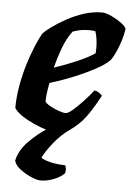

<svg xmlns="http://www.w3.org/2000/svg" viewBox="-51 -539 536 778"><g transform="rotate(5 216.5 -150.0)"><path d="M183 0Q172 0 148.5 -7Q125 -14 98 -26Q71 -38 48.5 -53Q26 -68 16 -84Q16 -128 24.5 -175.5Q33 -223 46.5 -266.5Q60 -310 74.5 -343.5Q89 -377 99 -394Q109 -405 133 -422.5Q157 -440 189.5 -458Q222 -476 259 -488Q296 -500 333 -500Q348 -500 371.5 -489Q395 -478 413.5 -464Q432 -450 433 -441Q430 -420 422.5 -395Q415 -370 405 -348Q395 -326 386 -313Q368 -293 328 -271.5Q288 -250 239 -230Q190 -210 145 -197Q139 -164 137.5 -150Q136 -136 136 -120Q141 -112 157.5 -103Q174 -94 192 -87.5Q210 -81 221 -81Q231 -81 250 -97.5Q269 -114 290.5 -137Q312 -160 329 -182Q338 -182 348.5 -175Q359 -168 361 -163Q344 -130 319 -92Q294 -54 260.5 -27Q227 0 183 0ZM157 -260Q207 -277 250 -295.5Q293 -314 321 -333Q322 -344 322 -354Q322 -371 319.5 -389.5Q317 -408 312 -422Q305 -423 299 -423.5Q293 -424 286 -424Q251 -424 220 -412Q197 -381 182 -340.5Q167 -300 157 -260ZM143 200Q130 200 106 190Q82 180 60.5 164Q39 148 34 129Q43 86 79.5 49Q116 12 158 -14L247 -17Q208 10 179 47Q150 84 139 108Q153 117 178 123Q203 129 238 130Q240 135 241.5 143Q243 151 240 162Q225 178 197.5 189Q170 200 143 200Z"/></g></svg>

Font: Texturina ExtraBold
Style: Italic
Weight: 800
Italic angle: -11°
Designer: Guillermo Torres Carreño
Foundry: Omnibus-Type
Version: Version 1.002; ttfautohint (v1.8.3)